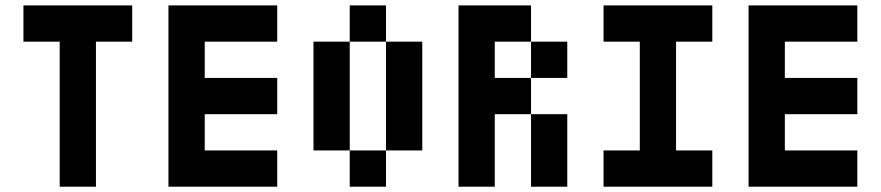

<svg xmlns="http://www.w3.org/2000/svg" viewBox="-20 -704 3321 724"><path d="M205.1 -546.9H68.4V-683.6H478.5V-546.9H341.8V0H205.1Z M1025.4 -683.6V-546.9H752V-410.2H1025.4V-273.4H752V-136.7H1025.4V0H615.2V-683.6Z M1435.5 -546.9H1298.8V-683.6H1435.5ZM1435.5 0H1298.8V-136.7H1435.5ZM1435.5 -546.9H1572.3V-136.7H1435.5ZM1162.1 -546.9H1298.8V-136.7H1162.1Z M2119.1 -410.2H1982.4V-546.9H2119.1ZM1982.4 -273.4H2119.1V0H1982.4ZM1982.4 -683.6V-546.9H1845.7V-410.2H1982.4V-273.4H1845.7V0H1709V-683.6Z M2392.6 -546.9H2255.9V-683.6H2666V-546.9H2529.3V-136.7H2666V0H2255.9V-136.7H2392.6Z M3212.9 -683.6V-546.9H2939.5V-410.2H3212.9V-273.4H2939.5V-136.7H3212.9V0H2802.7V-683.6Z"/></svg>

Font: DatCub
Style: Bold
Weight: 700
Designer: GGBot
Version: 1.00